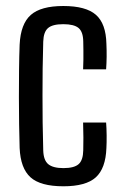

<svg xmlns="http://www.w3.org/2000/svg" viewBox="-20 -628 425 655"><path d="M263.5 -391.5Q264.5 -408 264.5 -424.5Q264.5 -441 264.5 -457Q264.5 -473 264 -486.5Q263.5 -519.5 248 -532.5Q232.5 -545.5 196 -545.5Q159 -545.5 143.8 -532.2Q128.5 -519 127.5 -486Q126 -439.5 125.5 -394Q125 -348.5 125 -302.5Q125 -256.5 125.5 -210Q126 -163.5 127.5 -115Q128.5 -81 144.8 -67.8Q161 -54.5 196.5 -54.5Q233 -54.5 248.2 -68Q263.5 -81.5 264 -115.5Q264.5 -136.5 264.5 -158.5Q264.5 -180.5 263.5 -210H342Q343.5 -192 343.8 -166.2Q344 -140.5 343 -123Q340.5 -53.5 306.8 -23Q273 7.5 196.5 7.5Q118 7.5 84 -23.2Q50 -54 47 -123Q46 -159 45.2 -203.8Q44.5 -248.5 44.5 -296.5Q44.5 -344.5 45 -390.8Q45.5 -437 47 -476Q50.5 -546.5 85 -577Q119.5 -607.5 196 -607.5Q273 -607.5 307.2 -577.5Q341.5 -547.5 343 -478.5Q344 -458 343.8 -434.5Q343.5 -411 342 -391.5Z"/></svg>

Font: Big Shoulders Text Thin
Style: Regular
Weight: 400
Version: Version 2.002